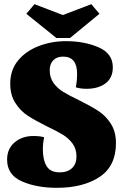

<svg xmlns="http://www.w3.org/2000/svg" viewBox="-20 -877 595 919"><path d="M520 -555Q520 -504 485 -478Q450 -452 395 -452Q365 -452 343 -459Q349 -492 349 -524Q349 -606 282 -606Q252 -606 235 -588.5Q218 -571 218 -541Q218 -505 236.5 -479.5Q255 -454 283 -437Q311 -420 359 -397Q417 -368 451.5 -345.5Q486 -323 510.5 -285Q535 -247 535 -192Q535 -82 456.5 -30Q378 22 252 22Q155 22 84.5 -9Q14 -40 14 -113Q14 -165 50 -195.5Q86 -226 139 -226Q172 -226 191 -220Q185 -190 185 -165Q185 -112 203 -82Q221 -52 266 -52Q303 -52 324.5 -72Q346 -92 346 -128Q346 -164 327.5 -189.5Q309 -215 281 -232Q253 -249 205 -272Q147 -301 112.5 -323.5Q78 -346 53.5 -384Q29 -422 29 -477Q29 -542 66.5 -587.5Q104 -633 165.5 -656.5Q227 -680 296 -680Q384 -680 452 -650.5Q520 -621 520 -555ZM250 -695 106 -811 145 -857 281 -805 417 -857 456 -811 315 -695Z"/></svg>

Font: Sansita ExtraBold
Style: Regular
Weight: 800
Designer: Pablo Cosgaya
Foundry: Omnibus-Type
Version: Version 1.006